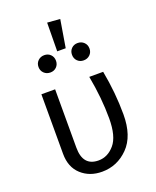

<svg xmlns="http://www.w3.org/2000/svg" viewBox="-165 -997 896 1104"><g transform="rotate(-20 283.0 -445.0)"><path d="M261 -902 339 -896 311 -727H259ZM142.5 -717Q158 -732 181 -732Q204 -732 219 -717Q234 -702 234 -679Q234 -656 219 -641Q204 -626 181 -626Q158 -626 142.5 -641Q127 -656 127 -679Q127 -702 142.5 -717ZM347 -717Q362 -732 385 -732Q408 -732 423.5 -717Q439 -702 439 -679Q439 -656 423.5 -641Q408 -626 385 -626Q362 -626 347 -641Q332 -656 332 -679Q332 -702 347 -717ZM467 -526Q493 -388 493 -256Q493 -124 426 -56Q359 12 266 12Q190 12 139.5 -34Q89 -80 89 -162V-526H173V-169Q173 -56 269 -56Q325 -56 366.5 -104.5Q408 -153 408 -263Q408 -387 382 -526Z"/></g></svg>

Font: FiraGO Book
Style: Regular
Weight: 350
Designer: bBox Type
Foundry: bBox Type GmbH
Version: Version 1.001;PS 001.001;hotconv 1.0.88;makeotf.lib2.5.64775